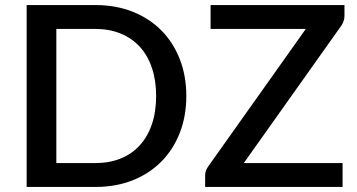

<svg xmlns="http://www.w3.org/2000/svg" viewBox="-20 -740 1413 760"><path d="M717.5 -360C717.5 -413.3 708.8 -462.1 691.5 -506.2C674.2 -550.4 649.8 -588.3 618.2 -620C586.8 -651.7 548.9 -676.2 504.8 -693.7C460.6 -711.2 411.5 -720 357.5 -720H85.5V0H357.5C411.5 0 460.6 -8.7 504.8 -26.2C548.9 -43.7 586.8 -68.3 618.2 -100C649.8 -131.7 674.2 -169.6 691.5 -213.7C708.8 -257.9 717.5 -306.7 717.5 -360ZM598 -360C598 -318.3 592.4 -281.1 581.2 -248.2C570.1 -215.4 554.1 -187.6 533.2 -164.7C512.4 -141.9 487.2 -124.5 457.5 -112.5C427.8 -100.5 394.5 -94.5 357.5 -94.5H203V-625.5H357.5C394.5 -625.5 427.8 -619.4 457.5 -607.2C487.2 -595.1 512.4 -577.7 533.2 -555C554.1 -532.3 570.1 -504.5 581.2 -471.5C592.4 -438.5 598 -401.3 598 -360ZM1343.5 -720H813.5V-625.5H1190.5L803 -79.5C799.7 -74.5 797 -69.2 795 -63.7C793 -58.2 792 -52.3 792 -46V0H1336V-94.5H945L1331.5 -639C1335.2 -644.7 1338.1 -650.7 1340.2 -657C1342.4 -663.3 1343.5 -669.8 1343.5 -676.5Z"/></svg>

Font: Lato Semibold
Style: Regular
Weight: 600
Designer: Lukasz Dziedzic
Foundry: tyPoland Lukasz Dziedzic
Version: Version 2.006; 2014-01-15